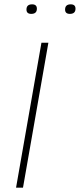

<svg xmlns="http://www.w3.org/2000/svg" viewBox="-20 -865 368 885"><path d="M54 0 171 -668H203L86 0ZM302 -801Q280 -801 280 -821Q280 -845 306 -845Q328 -845 328 -825Q328 -801 302 -801ZM124 -801Q102 -801 102 -821Q102 -845 128 -845Q150 -845 150 -825Q150 -801 124 -801Z"/></svg>

Font: Gantari Thin
Style: Italic
Weight: 100
Italic angle: -10°
Designer: Anugrah Pasau
Foundry: Lafontype
Version: Version 1.000; ttfautohint (v1.8.4.7-5d5b)